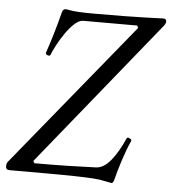

<svg xmlns="http://www.w3.org/2000/svg" viewBox="-72 -720 700 783"><g transform="rotate(5 278.5 -329.0)"><path d="M413 16 382 10Q367 6 338 4Q309 2 260.5 1Q212 0 136 0H-5Q-21 0 -21 -14Q-21 -27 -15 -34L466 -623L462 -633H241Q224 -633 205 -615.5Q186 -598 168.5 -572.5Q151 -547 138 -522Q125 -497 120 -483Q117 -477 108 -480.5Q99 -484 101 -491Q115 -532 127.5 -574.5Q140 -617 151 -660Q154 -674 167 -674Q170 -674 185 -671Q210 -666 280 -666Q425 -666 491 -668.5Q557 -671 566 -671Q578 -671 578 -659Q578 -651 569 -640L88 -46L93 -37Q171 -37 236 -38.5Q301 -40 346 -42Q377 -44 405.5 -79Q434 -114 459 -171Q462 -177 471.5 -172Q481 -167 478 -161Q462 -126 447.5 -81Q433 -36 424 0Q420 16 413 16Z"/></g></svg>

Font: Junicode Two Beta Condensed
Style: Italic
Weight: 400
Width: 3
Italic angle: -9°
Version: Version 1.053; ttfautohint (v1.8.4)